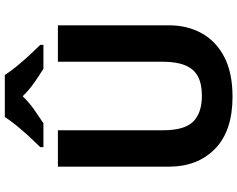

<svg xmlns="http://www.w3.org/2000/svg" viewBox="-114 -860 984 796"><g transform="rotate(-90 378.0 -462.0)"><path d="M671 -252Q671 -178 638.5 -118.5Q606 -59 540.5 -24.5Q475 10 375 10Q233 10 159 -62.5Q85 -135 85 -254V-714H236V-277Q236 -189 272 -153Q308 -117 379 -117Q429 -117 460 -134Q491 -151 505.5 -187Q520 -223 520 -278V-714H671ZM465 -934Q479 -912 501.5 -884.5Q524 -857 548 -831Q572 -805 590 -787V-774H491Q465 -790 434 -811.5Q403 -833 377 -860Q351 -833 321 -812Q291 -791 265 -774H166V-787Q185 -806 208.5 -831.5Q232 -857 254.5 -884.5Q277 -912 291 -934Z"/></g></svg>

Font: Noto Sans Malayalam
Style: Regular
Weight: 400
Designer: Jelle Bosma - Monotype Design Team
Foundry: Monotype Imaging Inc.
Version: Version 2.103